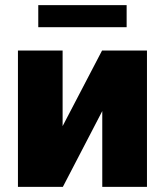

<svg xmlns="http://www.w3.org/2000/svg" viewBox="-20 -727 642 747"><path d="M377 -530.3H551.8V0H377.9V-294.9L224.6 0H49.8V-530.3H223.6V-236.3ZM472.7 -621.1H128.9V-707H472.7Z"/></svg>

Font: Pretendard Std Black
Style: Regular
Weight: 900
Designer: Base glyphs from Inter by Rasmus Andersson; Hangeul glyphs from Noto Sans CJK(Source Han Sans) by Jang Soo-young and Kan
Foundry: Kil Hyung-jin
Version: Version 1.309